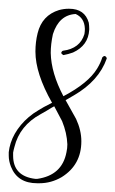

<svg xmlns="http://www.w3.org/2000/svg" viewBox="-82 -263 264 439"><path d="M42 -20Q36 -17 25 -10Q15 -4 11 -2Q-37 24 -49 73Q-51 80 -52 86Q-52 90 -52 93Q-52 140 -1 146Q1 146 3 146Q60 138 70 85Q72 76 72 67Q71 41 60 14Q55 4 42 -20ZM3 156Q-42 156 -57 118Q-62 105 -62 93Q-62 88 -62 85Q-61 75 -57.5 64Q-54 53 -48 42.5Q-42 32 -34 22.5Q-26 13 -16 4.5Q-6 -4 6 -11Q15 -17 37 -28Q-1 -95 -1 -145Q-1 -167 4 -187Q14 -228 53 -240Q64 -243 75 -243Q75 -243 76 -243Q112 -243 121 -211Q122 -204 122 -198Q122 -196 122 -195Q120 -159 85 -143Q74 -139 63 -137Q59 -139 58 -142Q59 -146 62 -147Q101 -152 111 -185Q112 -191 112 -195Q112 -197 112 -198Q111 -222 91 -231Q53 -229 39 -185Q34 -162 34 -142Q35 -96 63 -43Q120 -73 140 -106Q148 -119 152 -132Q155 -135 157 -135Q161 -134 162 -130V-129Q144 -78 87 -45Q79 -40 68 -34Q92 9 92 9Q104 35 104 60Q104 114 59 142Q35 156 8 156Q8 156 7 156H5Z"/></svg>

Font: Maria
Style: Christmas
Weight: 400
Designer: Muhammad Yoni
Version: Version 001.000